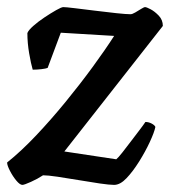

<svg xmlns="http://www.w3.org/2000/svg" viewBox="-30 -520 494 540"><path d="M33 0Q26 0 16 -12Q6 -24 -2 -39.5Q-10 -55 -10 -63Q30 -95 72 -139.5Q114 -184 154.5 -233.5Q195 -283 230.5 -331.5Q266 -380 291 -419L141 -428L104 -329Q99 -327 86.5 -325.5Q74 -324 62 -324Q57 -341 52 -370Q47 -399 47 -427Q50 -435 63.5 -447Q77 -459 95 -471Q113 -483 128 -491.5Q143 -500 148 -500Q155 -500 180 -497Q205 -494 237 -490Q269 -486 297 -483Q325 -480 337 -480Q342 -480 350.5 -485Q359 -490 367 -495Q375 -500 378 -500Q382 -500 393.5 -494Q405 -488 416.5 -476Q428 -464 428 -447L151 -94L297 -72Q303 -77 314 -91Q325 -105 337.5 -121.5Q350 -138 361.5 -153Q373 -168 379 -177Q388 -177 396.5 -172.5Q405 -168 407 -163Q404 -148 391.5 -121Q379 -94 361.5 -66Q344 -38 326 -19Q308 0 291 0Q278 0 250.5 -4Q223 -8 191 -13.5Q159 -19 131.5 -23Q104 -27 91 -27Q76 -17 57 -8.5Q38 0 33 0Z"/></svg>

Font: Texturina 12pt SemiBold
Style: Italic
Weight: 600
Italic angle: -11°
Version: Version 1.002